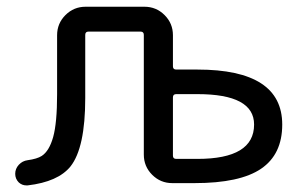

<svg xmlns="http://www.w3.org/2000/svg" viewBox="-20 -567 899 573"><path d="M505.9 -286.1Q496.1 -286.1 496.1 -276.4V-102.5Q496.1 -92.8 505.9 -92.8H569.3Q738.3 -92.8 738.3 -195.3Q738.3 -286.1 569.3 -286.1ZM150.4 -461.9Q150.4 -497.1 175.3 -522Q200.2 -546.9 235.4 -546.9H411.1Q446.3 -546.9 471.2 -522Q496.1 -497.1 496.1 -461.9V-369.1Q496.1 -359.4 505.9 -359.4H569.3Q822.3 -359.4 822.3 -195.3Q822.3 -106.4 759.3 -63.5Q696.3 -20.5 560.5 -20.5H494.1Q459 -20.5 434.1 -45.4Q409.2 -70.3 409.2 -105.5V-462.9Q409.2 -472.7 399.4 -472.7H244.1Q234.4 -472.7 234.4 -462.9V-274.4Q234.4 -126 190.4 -70.3Q153.3 -24.4 62.5 -13.7Q60.5 -13.7 58.6 -13.7Q45.9 -13.7 36.1 -22.5Q25.4 -33.2 25.4 -48.3Q25.4 -63.5 36.1 -75.2Q46.9 -86.9 62.5 -88.9Q90.8 -92.8 104.5 -101.6Q127 -116.2 138.7 -158.2Q150.4 -200.2 150.4 -286.1Z"/></svg>

Font: Gen Jyuu GothicX Regular
Style: Regular
Weight: 400
Designer: [Source Han Sans]
Ryoko NISHIZUKA  (kana & ideographs); Paul D. Hunt (Latin, Greek & Cyrillic); Wenlong ZHANG  (bopomofo
Version: Version 1.002.20150607